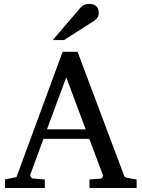

<svg xmlns="http://www.w3.org/2000/svg" viewBox="-20 -948 714 968"><path d="M314 -558.1 216.8 -295.9H412.1ZM431.2 0V-43L488.8 -47.9Q493.7 -47.9 497.1 -54.4Q500.5 -61 499 -64.9L430.2 -248H199.2L132.8 -67.9Q131.8 -64.9 132.8 -61.5Q133.8 -58.1 136.2 -54.9Q138.7 -51.8 141.6 -49.8Q144.5 -47.9 147 -47.9L206.1 -43V0H4.9V-43L63 -55.2L295.9 -687H371.1L603 -69.8Q606.4 -59.6 609.6 -56.2Q612.8 -52.7 624 -50.8L668.9 -43V0ZM478 -883.3Q478 -869.6 471.4 -859.9Q464.8 -850.1 455.1 -843.3L302.7 -746.1H246.1L378.9 -901.4Q384.8 -907.7 389.6 -912.8Q394.5 -918 400.4 -921.4Q406.2 -924.8 413.8 -926.5Q421.4 -928.2 432.1 -928.2Q445.3 -928.2 454.1 -924.1Q462.9 -919.9 468.3 -913.6Q473.6 -907.2 475.8 -899.2Q478 -891.1 478 -883.3Z"/></svg>

Font: BabelStone Ogham Pictish
Style: Italic
Weight: 400
Italic angle: -30°
Designer: Andrew West
Foundry: BabelStone
Version: Version 1.02 March 14, 2022